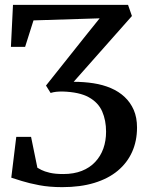

<svg xmlns="http://www.w3.org/2000/svg" viewBox="-20 -763 609 791"><path d="M236.5 8Q183.5 8 141.5 0Q99.5 -8 70.2 -17.2Q41 -26.5 26.5 -31L47 -199H108L134 -72Q138.5 -69 150.8 -62.8Q163 -56.5 185.2 -51.2Q207.5 -46 240.5 -46Q284 -46 317 -59Q350 -72 372.2 -95.8Q394.5 -119.5 405.8 -151.2Q417 -183 417 -220.5Q417 -267 401 -303.8Q385 -340.5 346 -362.2Q307 -384 237 -386Q223 -386 211.2 -384.8Q199.5 -383.5 188.5 -380L169.5 -410.5L333 -616L390.5 -687.5L118 -679L83.5 -570H25L33.5 -743H507.5L523.5 -697L283.5 -426Q304.5 -426 325 -424.5Q345.5 -423 365 -420Q404 -414 436.8 -400Q469.5 -386 493.5 -363.5Q517.5 -341 531 -310Q544.5 -279 544.5 -237.5Q544.5 -182 524.2 -137Q504 -92 465 -59.5Q426 -27 368.5 -9.5Q311 8 236.5 8Z"/></svg>

Font: Merriweather 36pt Medium
Style: Regular
Weight: 500
Version: Version 2.100